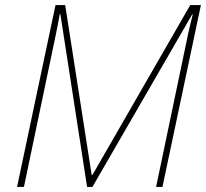

<svg xmlns="http://www.w3.org/2000/svg" viewBox="-20 -734 809 754"><path d="M47 0 198 -714H236L340 -47H343L727 -714H769L618 0H593L719 -602Q722 -617 726.5 -635Q731 -653 737 -678H735L343 0H322L217 -679H215Q210 -654 207 -637Q204 -620 199 -597L74 0Z"/></svg>

Font: Noto Sans Disp Thin
Style: Italic
Weight: 100
Italic angle: -12°
Designer: Monotype Design Team
Foundry: Monotype Imaging Inc.
Version: Version 2.000;GOOG;noto-source:20170915:90ef993387c0